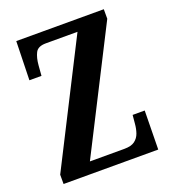

<svg xmlns="http://www.w3.org/2000/svg" viewBox="-131 -812 813 911"><g transform="rotate(-20 275.5 -357.0)"><path d="M34 0V-47L343 -656H183Q143 -656 130.5 -631.5Q118 -607 115 -569L111 -518H50L55 -714H497V-666L188 -58H362Q397 -58 415 -71.5Q433 -85 440.5 -106.5Q448 -128 450 -153L454 -196H515L512 0Z"/></g></svg>

Font: Noto Serif Ethiopic ExtraCondensed
Style: Bold
Weight: 700
Width: 2
Designer: Monotype Design Team
Foundry: Monotype Imaging Inc.
Version: Version 2.102; ttfautohint (v1.8.4.7-5d5b)